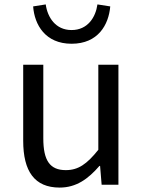

<svg xmlns="http://www.w3.org/2000/svg" viewBox="-20 -836 647 869"><path d="M250 13C325 13 379 -26 430 -85H433L440 0H516V-543H425V-158C373 -93 334 -66 278 -66C206 -66 176 -109 176 -210V-543H85V-199C85 -61 136 13 250 13ZM304 -638C424 -638 472 -724 479 -807L421 -816C413 -758 377 -700 304 -700C231 -700 195 -758 187 -816L130 -807C136 -724 185 -638 304 -638Z"/></svg>

Font: Source Han Sans CN Regular
Style: Regular
Weight: 400
Designer: Ryoko NISHIZUKA (kana & ideographs); Paul D. Hunt (Latin, Greek & Cyrillic); Wenlong ZHANG (bopomofo); Sandoll Communica
Foundry: Adobe Systems Incorporated
Version: Version 1.004;PS 1.004;hotconv 1.0.82;makeotf.lib2.5.63406